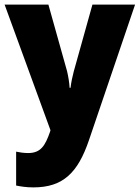

<svg xmlns="http://www.w3.org/2000/svg" viewBox="-20 -573 606 833"><path d="M0 -553 199 -8 197 -1C176 59 157 91 102 91C83 91 64 88 50 85V232C70 236 94 240 125 240C254 240 318 176 366 35L566 -553H381L300 -263C294 -240 289 -217 286 -192H282C281 -214 276 -243 271 -264L190 -553Z"/></svg>

Font: Noto Sans Kannada SemiCondensed Black
Style: Regular
Weight: 900
Width: 4
Designer: Jelle Bosma - Monotype Design Team
Foundry: Monotype Imaging Inc.
Version: Version 2.005